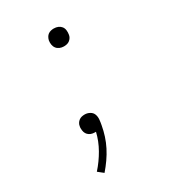

<svg xmlns="http://www.w3.org/2000/svg" viewBox="-180 -641 859 948"><g transform="rotate(-30 250.0 -166.5)"><path d="M274 -436Q262 -436 251 -440.5Q240 -445 233 -454Q226 -463 224 -475Q222 -487 224 -499Q226 -508 230.5 -516Q235 -524 242 -529Q249 -534 257.5 -536Q266 -538 274 -538Q287 -538 298 -533.5Q309 -529 316 -520Q323 -511 324.5 -499Q326 -487 324 -475Q323 -466 318.5 -458.5Q314 -451 307 -445.5Q300 -440 291.5 -438Q283 -436 274 -436ZM135 205 105 181Q139 143 164 99Q189 55 200 8Q198 8 196.5 8Q195 8 193 8Q182 8 172.5 4.5Q163 1 156 -6Q149 -13 146 -22.5Q143 -32 143 -43Q143 -46 143 -49Q143 -52 144 -55Q145 -64 149.5 -71.5Q154 -79 161 -84.5Q168 -90 176.5 -92Q185 -94 194 -94Q209 -94 222.5 -86.5Q236 -79 241 -65.5Q246 -52 244.5 -36Q243 -20 240 -5Q235 23 226 51Q217 79 203.5 105.5Q190 132 172.5 157Q155 182 135 205Z"/></g></svg>

Font: Iosevka Slab Extralight
Style: Italic
Weight: 200
Italic angle: -9°
Monospace: yes
Designer: Belleve Invis
Foundry: Belleve Invis
Version: Version 11.1.1; ttfautohint (v1.8.3)